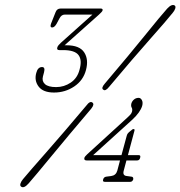

<svg xmlns="http://www.w3.org/2000/svg" viewBox="-20 -735 729 776"><path d="M492 -185.5Q493.5 -191.5 496 -195Q498.5 -198.5 501 -200.5L511.5 -209Q515.5 -213.5 520 -213.5Q525 -213.5 523.5 -207L497 -108H540.5Q549.5 -108 546.5 -97.5Q544 -86.5 534 -86.5H491L480 -45Q474.5 -25 493 -23.5L511.5 -21Q520 -20 518.5 -10Q515 0 506 0H404Q393.5 0 397 -10Q399.5 -19.5 409.5 -21L429 -23.5Q448.5 -26 454 -45L465 -86.5H330.5Q318.5 -86.5 321 -97Q323 -103 333 -112L494.5 -259.5Q500.5 -265 506 -270.8Q511.5 -276.5 513.5 -283.5Q516 -294 512.2 -300.2Q508.5 -306.5 511 -317Q514 -326.5 521.8 -333Q529.5 -339.5 540.5 -339.5Q548.5 -339.5 553.5 -330.2Q558.5 -321 554.5 -306.5Q546.5 -281 515.5 -252L356.5 -108H471ZM421 -384Q405.5 -364.5 397 -373Q388 -379 403.5 -397Q504.5 -516 567 -593.5Q629.5 -671 655.5 -700Q674.5 -720.5 686.5 -712.5Q691 -708.5 688 -699.8Q685 -691 677.5 -682.5Q654.5 -653.5 587.5 -578Q520.5 -502.5 421 -384ZM330 -309.5Q343.5 -328 353.5 -320.5Q363 -313.5 348.5 -295.5Q252 -182 186.5 -102.2Q121 -22.5 95.5 6.5Q76.5 28 65 19Q60 15 62.8 6.5Q65.5 -2 73 -11Q97 -40 166 -118.2Q235 -196.5 330 -309.5ZM327.5 -452Q316.5 -410 280 -385.5Q243.5 -361 198.5 -361Q154.5 -361 136.2 -385Q118 -409 126.5 -440Q132.5 -464 150 -464Q163.5 -464 158 -443L153.5 -426Q148.5 -407 161.8 -395Q175 -383 207 -383Q239 -383 266 -401.2Q293 -419.5 301.5 -453.5Q312.5 -492 297.5 -512.2Q282.5 -532.5 235 -532.5H220Q208.5 -532.5 211.5 -543Q213 -548.5 217.2 -553Q221.5 -557.5 226.5 -562.5L353.5 -676H241.5Q228 -676 220 -660L208.5 -638.5Q200 -624 191 -624Q180.5 -624 186.5 -640L204.5 -685.5Q210 -700.5 225 -700.5H387Q396.5 -700.5 394.5 -692.5Q393 -688.5 389 -684.8Q385 -681 379.5 -675.5L241 -552Q243.5 -552 245.8 -552Q248 -552 249 -552Q301.5 -552 320.2 -523.5Q339 -495 327.5 -452Z"/></svg>

Font: Fraunces144ptSuperSoftThinItalic
Style: Italic
Weight: 100
Italic angle: -16°
Version: Version 1.000;[0bf87f6ff]